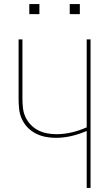

<svg xmlns="http://www.w3.org/2000/svg" viewBox="-20 -930 540 950"><path d="M409 0V-282Q372 -266 333.5 -257Q295 -248 255 -248Q230 -248 204.5 -253Q179 -258 156 -270Q133 -282 115.5 -300.5Q98 -319 87.5 -342.5Q77 -366 74.5 -392Q72 -418 72 -443V-735H91V-443Q91 -420 93.5 -396.5Q96 -373 105.5 -352Q115 -331 131.5 -313.5Q148 -296 168.5 -285.5Q189 -275 212.5 -270.5Q236 -266 259 -266Q297 -266 335 -275Q373 -284 409 -300V-735H428V0ZM325 -860V-910H375V-860ZM125 -860V-910H175V-860Z"/></svg>

Font: Iosevka SS04 Thin
Style: Regular
Weight: 100
Monospace: yes
Designer: Belleve Invis
Foundry: Belleve Invis
Version: Version 19.0.0; ttfautohint (v1.8.4)